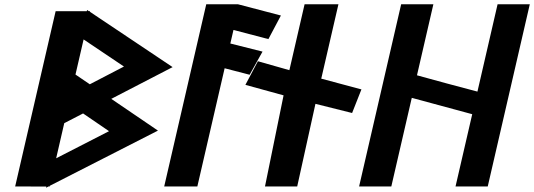

<svg xmlns="http://www.w3.org/2000/svg" viewBox="-20 -880 2520 906"><path d="M405.2 -827H399.6L390.9 -832.9L389.5 -827H242.5L51.5 0L198.6 0.1L197.2 5.9L208.6 0H214.3L215 -3.3L725.3 -263.7L505.1 -413.5L794.5 -563.3L404.5 -824.2ZM372 -344.7 494.5 -261 245 -133.1 283.2 -298.8ZM564.9 -566 403.8 -482.3 336.2 -528.2 374.5 -693.9Z M1246.5 -695.5 1305.5 -806.8 1102.3 -860H953.3L754.8 0H911.2L1040 -557.9L1157.9 -527.3L1218.8 -636.5L1066.9 -674.7L1081.7 -738.7Z M1641.5 -346.8 1685.5 -458.2 1495.9 -508.8 1577 -860H1417.3L1345.5 -548.9L1197 -591L1138 -479.6L1318.1 -430.1L1230.4 0H1382.4L1468.5 -390Z M1826.5 0 1923.1 -418.3 2208.3 -341.1 2129.5 0H2281.5L2480 -860H2328L2232.9 -447.8C2138.9 -473 2041.7 -498 1947.6 -524.7L2025 -860H1873L1674.5 0Z"/></svg>

Font: Stormning
Style: BoldObl
Weight: 400
Designer: Robert Jablonski, Mew Too
Foundry: Cannot Into Space Fonts
Version: Version 0.90